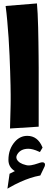

<svg xmlns="http://www.w3.org/2000/svg" viewBox="-20 -756 286 1134"><path d="M241.7 231 217.8 280.8 214.4 281.2Q187 286.1 158.2 295.7Q129.4 305.2 98.6 319.1Q67.9 333 35.6 351.6L23.9 358.4L36.6 270L40 268.6L45.9 265.6L52.2 262.7Q53.7 261.7 55.2 261Q56.6 260.3 58.1 259.3Q61 257.8 64.5 256.3L67.9 254.4L64.5 252.4Q29.8 229.5 29.8 188.5Q29.8 155.8 39.6 128.9Q49.3 102.1 68.8 80.1Q99.1 46.4 141.1 46.4Q202.1 46.4 230 112.3L231.4 115.7L215.8 142.1L210 139.6Q191.4 130.9 175.5 126.7Q159.7 122.6 147 122.6Q103 123 83.5 153.3Q82.5 155.3 81.3 157.2Q80.1 159.2 79.3 161.1Q78.6 163.1 78.1 164.6Q76.2 169.9 76.7 174.8L78.6 183.6Q84.5 195.8 98.1 205.1Q111.8 213.9 134.3 219.2Q138.2 220.2 143.1 220.7Q147.9 221.2 153.3 220.9Q158.7 220.7 164.6 219.7Q173.8 218.3 184.3 215.3Q194.8 212.4 206.1 208.5Q229 199.7 238.8 204.1Q241.7 205.6 243.4 208Q245.1 210.4 245.6 212.9Q246.1 215.8 245.6 219.2Q245.1 222.7 244.1 225.1Q243.7 226.6 243.2 228Q242.7 229.5 241.7 231ZM208.5 -7.8 39.1 2.9Q40 -33.7 40.8 -60.1Q41.5 -86.4 42 -105.5Q42.5 -124.5 42.7 -137.9Q43 -151.4 43 -161.6V-197.8Q43 -217.3 42.2 -252.7Q41.5 -288.1 40 -333Q38.6 -377.9 36.4 -429.2Q34.2 -480.5 30.8 -532Q27.3 -583.5 22.9 -632.1Q18.6 -680.7 13.2 -720.7L198.2 -735.8Q200.7 -711.9 202.4 -674.3Q204.1 -636.7 205.3 -593.5Q206.5 -550.3 207 -505.6Q207.5 -460.9 208 -422.6Q208.5 -384.3 208.5 -356.7Q208.5 -329.1 208.5 -319.8Z"/></svg>

Font: DimaFred
Style: Bold
Weight: 800
Designer: R.Balvardi
Foundry: R.Balvardi (r.balvardi@gmail.com)
Version: Version 1.00;August 2, 2018;FontCreator 11.5.0.2427 64-bit